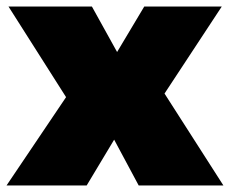

<svg xmlns="http://www.w3.org/2000/svg" viewBox="-30 -567 703 587"><path d="M-10 0H235L319 -140L394 0H653L473 -281L648 -547H411L328 -408L251 -547H-4L172 -270Z"/></svg>

Font: Chess Sans Black
Style: Regular
Weight: 900
Designer: Wolf Bōese
Foundry: Wolf Bōese
Version: Version 7.223;Glyphs 3.3 (3306)